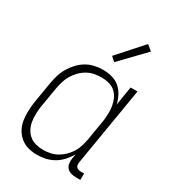

<svg xmlns="http://www.w3.org/2000/svg" viewBox="-184 -854 868 964"><g transform="rotate(30 250.0 -372.5)"><path d="M182 8Q155 8 130 1Q105 -6 85.5 -22Q66 -38 54 -60.5Q42 -83 38 -108.5Q34 -134 35 -161Q36 -188 40 -215L60 -335Q64 -359 71 -383Q78 -407 91 -429.5Q104 -452 122 -471.5Q140 -491 162 -504Q184 -517 208.5 -522.5Q233 -528 257 -528Q285 -528 310.5 -521Q336 -514 355 -497.5Q374 -481 386 -458Q398 -435 403 -410L421 -520H461L385 -64Q384 -57 385 -50Q386 -43 390.5 -38Q395 -33 402 -31Q409 -29 416 -29H435L434 8H409Q394 8 380 4Q366 0 356.5 -10Q347 -20 345 -34.5Q343 -49 345 -64L350 -91Q337 -69 319 -49Q301 -29 278.5 -16Q256 -3 231 2.5Q206 8 182 8ZM196 -29Q216 -29 236.5 -33Q257 -37 276 -47.5Q295 -58 311 -73.5Q327 -89 338.5 -107.5Q350 -126 356 -146.5Q362 -167 366 -187L386 -307Q389 -329 389.5 -351Q390 -373 386.5 -394Q383 -415 374 -434Q365 -453 349.5 -466.5Q334 -480 313 -485.5Q292 -491 270 -491Q250 -491 229 -487Q208 -483 188.5 -472Q169 -461 153.5 -445Q138 -429 126.5 -410Q115 -391 109 -370.5Q103 -350 99 -329L79 -209Q76 -188 75.5 -166Q75 -144 78.5 -123Q82 -102 91.5 -84Q101 -66 116.5 -53Q132 -40 153 -34.5Q174 -29 196 -29ZM286 -589 261 -611 388 -753 419 -727Z"/></g></svg>

Font: Iosevka Extralight
Style: Italic
Weight: 200
Italic angle: -9°
Monospace: yes
Designer: Belleve Invis
Foundry: Belleve Invis
Version: Version 32.5.0; ttfautohint (v1.8.4)